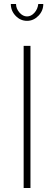

<svg xmlns="http://www.w3.org/2000/svg" viewBox="-20 -938 270 958"><path d="M132 0H98V-709H132ZM115 -856Q135 -856 151.5 -874Q168 -892 171 -918H196Q196 -884 171.5 -859Q147 -834 115 -834Q82 -834 58 -859Q34 -884 34 -918H60Q60 -895 77 -875.5Q94 -856 115 -856Z"/></svg>

Font: Raleway
Style: ExtraLight
Weight: 200
Designer: Matt McInerney, Pablo Impallari, Rodrigo Fuenzalida
Foundry: Matt McInerney, Pablo Impallari, Rodrigo Fuenzalida
Version: Version 2.001